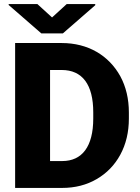

<svg xmlns="http://www.w3.org/2000/svg" viewBox="-20 -922 687 942"><path d="M285.2 0C348.6 0 405.3 -14.6 454.6 -43.5C503.9 -72.3 542.5 -111.8 570.3 -163.1C598.1 -214.4 612.3 -273.4 612.3 -340.3V-370.1C612.3 -437 598.1 -496.6 570.3 -547.9C513.7 -650.4 411.6 -710.9 282.7 -710.9H54.2V0ZM282.7 -578.6C383.8 -578.6 437.5 -507.3 437.5 -371.1V-340.3C437.5 -203.1 382.8 -131.8 285.2 -131.8H225.6V-578.6ZM22.5 -901.9V-897.5L182.6 -758.3H288.6L447.3 -896.5V-901.9H307.1L235.4 -836.4L163.6 -901.9Z"/></svg>

Font: Vazirmatn Black
Style: Regular
Weight: 900
Designer: Saber Rastikerdar
Foundry: Saber Rastikerdar
Version: Version 33.003